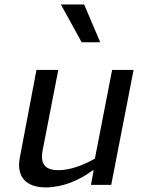

<svg xmlns="http://www.w3.org/2000/svg" viewBox="-20 -826 660 858"><path d="M143 -513.5 68.5 -121C53 -38.5 93.5 11.5 185 11.5C257.5 11.5 333.5 -19 394 -64.5H398.5L386.5 0H477L577 -513.5H481L404 -117C348 -85.5 291.5 -65.5 241 -65.5C188.5 -65.5 157.5 -87.5 170.5 -154L240.5 -513.5ZM252 -806 345 -637H428L356 -806Z"/></svg>

Font: Monaspace Argon
Style: Italic
Weight: 400
Italic angle: -11°
Designer: Riley Cran & the Lettermatic Team
Foundry: Lettermatic
Version: Version 1.101 (Monaspace Argon)